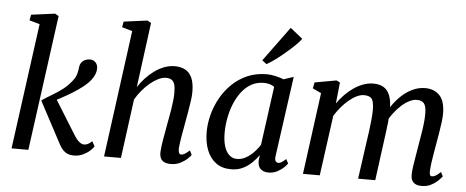

<svg xmlns="http://www.w3.org/2000/svg" viewBox="-54 -983 2736 1127"><g transform="rotate(5 1314.0 -419.0)"><path d="M45.5 0 146 -740.5 85 -758 91.5 -791.5 231.5 -810 253 -797.5 144.5 0ZM412.5 10Q393 10 377.2 3.8Q361.5 -2.5 349.2 -15Q337 -27.5 327 -46.5L194.5 -295.5Q226 -316.5 257 -334.8Q288 -353 317.2 -375.2Q346.5 -397.5 371 -430Q386.5 -450 391.8 -469.8Q397 -489.5 398.5 -507Q400.5 -526 409.8 -537.8Q419 -549.5 432.2 -554.8Q445.5 -560 458 -560Q479 -560 491.8 -546.5Q504.5 -533 505 -512.5Q505.5 -496 499 -478.8Q492.5 -461.5 480.5 -445.5Q462.5 -421.5 433.5 -398.8Q404.5 -376 372 -356.2Q339.5 -336.5 310.5 -321Q281.5 -305.5 263.5 -296L271.5 -329L411.5 -103.5Q424.5 -83 439.2 -71.2Q454 -59.5 466.5 -59.5Q476.5 -59.5 488 -64.2Q499.5 -69 514 -83L530 -54Q522 -41 505.2 -26.2Q488.5 -11.5 465 -0.8Q441.5 10 412.5 10Z M984 10Q960 10 945 2.5Q930 -5 923.8 -19.2Q917.5 -33.5 918 -54.5Q918.5 -69.5 921 -89.2Q923.5 -109 927.5 -131.8Q931.5 -154.5 935.8 -177.5Q940 -200.5 943.5 -221.5Q947.5 -243 952 -267.2Q956.5 -291.5 960.5 -317Q964.5 -342.5 967 -366.8Q969.5 -391 969 -412.5Q969 -443.5 962.8 -460.5Q956.5 -477.5 944.2 -484.5Q932 -491.5 912.5 -491.5Q892 -491.5 868.2 -480Q844.5 -468.5 820.5 -448.8Q796.5 -429 774.8 -403Q753 -377 736.5 -348.5L690 0H590.5L691 -747.5L630 -765L636 -798.5L775 -817L797 -804.5L746.5 -422.5Q765.5 -451.5 789.2 -477Q813 -502.5 840.2 -522Q867.5 -541.5 897.5 -552.8Q927.5 -564 958.5 -564Q994 -564 1020 -550.2Q1046 -536.5 1060 -505.2Q1074 -474 1074 -421.5Q1074 -400.5 1069.8 -370Q1065.5 -339.5 1059.8 -306.5Q1054 -273.5 1049 -246Q1045.5 -227 1041.8 -205.2Q1038 -183.5 1034 -161.8Q1030 -140 1027.5 -120Q1025 -100 1023.5 -83.5Q1023.5 -66.5 1028 -58.5Q1032.5 -50.5 1039.5 -50.5Q1050.5 -50.5 1061.2 -57.2Q1072 -64 1090 -79L1102 -53.5Q1097.5 -46 1081.8 -31Q1066 -16 1041.2 -3Q1016.5 10 984 10Z M1593.5 -91.5Q1590 -68.5 1596.8 -60Q1603.5 -51.5 1612.5 -51.5Q1621.5 -51.5 1632 -58Q1642.5 -64.5 1657 -78L1670.5 -53Q1666.5 -45.5 1651.2 -30.5Q1636 -15.5 1612.5 -2.8Q1589 10 1559.5 10Q1531 10 1513.5 -5.5Q1496 -21 1497 -55L1501 -87.5Q1484 -64 1461 -41.5Q1438 -19 1408 -4.5Q1378 10 1339.5 10Q1285.5 10 1249.5 -17Q1213.5 -44 1195.8 -90.5Q1178 -137 1178 -196Q1178 -245.5 1191.5 -297.5Q1205 -349.5 1231.5 -397Q1258 -444.5 1297 -482.2Q1336 -520 1387 -542Q1438 -564 1501 -564Q1524.5 -564 1552 -557.8Q1579.5 -551.5 1600.5 -543L1659 -562.5ZM1549.5 -494Q1537 -503.5 1521 -507.8Q1505 -512 1487 -512Q1446.5 -512 1414 -493.8Q1381.5 -475.5 1357.2 -443.8Q1333 -412 1316.5 -371.8Q1300 -331.5 1291.8 -287.2Q1283.5 -243 1283.5 -200.5Q1283.5 -152 1294.2 -119.2Q1305 -86.5 1324 -70Q1343 -53.5 1368 -53.5Q1391 -53.5 1411 -62.5Q1431 -71.5 1448 -85.8Q1465 -100 1478.8 -116.5Q1492.5 -133 1502.5 -149ZM1466.5 -643 1616.5 -847.5 1689 -789.5Q1683 -779.5 1666.8 -762.5Q1650.5 -745.5 1628 -725.2Q1605.5 -705 1581 -685Q1556.5 -665 1533.5 -648.8Q1510.5 -632.5 1493 -623Z M1932 -553 1919 -428.5Q1938 -456 1961.8 -480.5Q1985.5 -505 2012.8 -523.8Q2040 -542.5 2069.2 -553.2Q2098.5 -564 2128.5 -564Q2165 -564 2189 -549.5Q2213 -535 2225.2 -504.5Q2237.5 -474 2238 -424.5Q2238.5 -419.5 2238 -413.2Q2237.5 -407 2237.2 -400.2Q2237 -393.5 2236 -386L2220.5 -404Q2238.5 -438.5 2262 -467.5Q2285.5 -496.5 2313 -518.2Q2340.5 -540 2371.2 -552Q2402 -564 2434.5 -564Q2486.5 -564 2518.8 -531Q2551 -498 2551 -421.5Q2551 -401 2547 -370.8Q2543 -340.5 2537.5 -307.5Q2532 -274.5 2527 -246Q2522.5 -220 2517.5 -191Q2512.5 -162 2508.5 -134Q2504.5 -106 2503.5 -83.5Q2502.5 -66.5 2506 -59Q2509.5 -51.5 2517.5 -51.5Q2528 -51.5 2539.8 -58.2Q2551.5 -65 2569 -81.5L2581.5 -56.5Q2576 -49 2560.2 -33Q2544.5 -17 2519.5 -3.5Q2494.5 10 2463 10Q2438.5 10 2424.2 2Q2410 -6 2404 -20.2Q2398 -34.5 2398.5 -54Q2399 -74 2403.2 -102.8Q2407.5 -131.5 2413 -162.8Q2418.5 -194 2423 -223.5Q2427.5 -251.5 2433.2 -284.5Q2439 -317.5 2443 -350.8Q2447 -384 2447 -412.5Q2447 -458.5 2433.2 -474.8Q2419.5 -491 2391 -491Q2370.5 -491 2346.8 -479Q2323 -467 2299.2 -445.5Q2275.5 -424 2254.5 -395.5Q2233.5 -367 2218.5 -334L2237.5 -394Q2236.5 -371.5 2233.8 -345.2Q2231 -319 2227.5 -292.8Q2224 -266.5 2221 -243.5L2188.5 0H2087.5L2118.5 -221.5Q2123 -250 2127.5 -283.8Q2132 -317.5 2135.2 -350.8Q2138.5 -384 2138.5 -412Q2138 -459.5 2125 -475.5Q2112 -491.5 2079.5 -491.5Q2060 -491.5 2037.2 -480.8Q2014.5 -470 1991.5 -450.8Q1968.5 -431.5 1947.5 -406.8Q1926.5 -382 1910 -354.5L1861.5 0H1762.5L1827 -481L1776.5 -505L1783.5 -540.5L1911.5 -563.5Z"/></g></svg>

Font: Merriweather 28pt
Style: Italic
Weight: 400
Italic angle: -7.8°
Version: Version 2.101